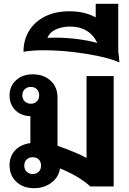

<svg xmlns="http://www.w3.org/2000/svg" viewBox="-20 -975 675 1005"><path d="M575 -577V1H453Q421 -28 378.5 -52.5Q336 -77 294 -93Q287 -47 249 -18.5Q211 10 158 10Q101 10 65.5 -23.5Q30 -57 30 -110Q30 -157 59 -188Q88 -219 139 -226V-367Q91 -368 60.5 -398Q30 -428 30 -476Q30 -524 64 -555Q98 -586 152 -586Q209 -586 245 -552.5Q281 -519 281 -466V-212Q388 -174 433 -148V-577ZM141 -432Q161 -432 173 -444.5Q185 -457 185 -476Q185 -496 173 -508Q161 -520 141 -520Q122 -520 109.5 -508Q97 -496 97 -476Q97 -457 109.5 -444.5Q122 -432 141 -432ZM195 -108Q195 -128 183 -140Q171 -152 151 -152Q132 -152 119.5 -140Q107 -128 107 -108Q107 -89 119.5 -76.5Q132 -64 151 -64Q171 -64 183 -76.5Q195 -89 195 -108Z M605 -648Q546 -675 429.5 -693.5Q313 -712 209 -712Q149 -712 103 -704Q103 -767 133 -815Q163 -863 217 -889.5Q271 -916 343 -916Q423 -916 481 -884V-955H599V-707Q603 -680 605 -648ZM489 -750Q470 -792 433.5 -814Q397 -836 348 -836Q304 -836 271.5 -820.5Q239 -805 228 -777Q241 -778 269 -778Q326 -778 385 -770.5Q444 -763 489 -750Z"/></svg>

Font: Sarabun ExtraBold
Style: Regular
Weight: 800
Version: Version 1.000; ttfautohint (v1.6)